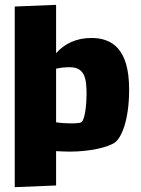

<svg xmlns="http://www.w3.org/2000/svg" viewBox="-20 -627 584 794"><path d="M357 -470C295 -470 245 -445 212 -407V-607L41 -600V-460V147L212 140V-2C232 -1 251 0 269 0C345 0 428 -16 458 -40C482 -60 514 -128 514 -257C514 -426 443 -470 357 -470ZM317 -122C309 -116 276 -116 240 -118L212 -121V-343C234 -348 253 -349 268 -349C329 -349 338 -305 338 -239C338 -205 333 -134 317 -122Z"/></svg>

Font: FilmFarsi Display
Style: Regular
Weight: 400
Designer: Borna Izadpanah
Foundry: Borna Izadpanah
Version: Version 1.000;PS 001.000;hotconv 1.0.88;makeotf.lib2.5.64775